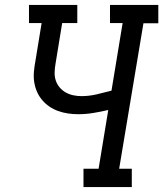

<svg xmlns="http://www.w3.org/2000/svg" viewBox="-20 -755 659 775"><path d="M317 0V-74H378L417 -311Q387 -304 356.5 -299Q326 -294 296 -294Q275 -294 254.5 -297Q234 -300 214.5 -307Q195 -314 178.5 -325.5Q162 -337 149.5 -352Q137 -367 129 -385.5Q121 -404 118 -424.5Q115 -445 117 -466.5Q119 -488 123 -509L148 -662H97V-735H292V-662H231L204 -497Q201 -480 200.5 -463Q200 -446 205 -430.5Q210 -415 220.5 -402.5Q231 -390 245 -382Q259 -374 275.5 -370.5Q292 -367 309 -367Q339 -367 369.5 -374Q400 -381 430 -389L475 -662H424V-735H619V-661H559L461 -74H512V0Z"/></svg>

Font: Iosevka Slab Extended
Style: Italic
Weight: 400
Width: 7
Italic angle: -9°
Monospace: yes
Designer: Belleve Invis
Foundry: Belleve Invis
Version: Version 11.1.0; ttfautohint (v1.8.3)